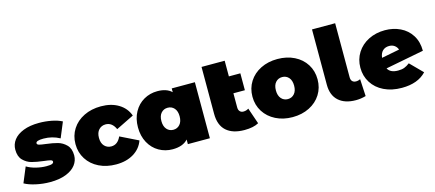

<svg xmlns="http://www.w3.org/2000/svg" viewBox="-54 -1271 4107 1811"><g transform="rotate(-15 2000.0 -366.0)"><path d="M16 -44 78 -193Q116 -170 168 -157Q220 -144 269 -144Q308 -144 323.5 -150.5Q339 -157 339 -170Q339 -183 319.5 -188Q300 -193 256 -198Q189 -206 142 -218.5Q95 -231 59.5 -267Q24 -303 24 -370Q24 -423 56 -465Q88 -507 151.5 -532Q215 -557 304 -557Q366 -557 425.5 -545.5Q485 -534 527 -512L465 -363Q393 -403 307 -403Q233 -403 233 -377Q233 -364 253 -358.5Q273 -353 316 -348Q383 -340 429.5 -327Q476 -314 511.5 -278Q547 -242 547 -175Q547 -124 515 -82Q483 -40 419 -15Q355 10 264 10Q194 10 126 -5Q58 -20 16 -44Z M586 -274Q586 -356 627.5 -420.5Q669 -485 742.5 -521Q816 -557 909 -557Q1009 -557 1080 -514Q1151 -471 1178 -395L1003 -309Q971 -381 908 -381Q868 -381 841.5 -353Q815 -325 815 -274Q815 -222 841.5 -194Q868 -166 908 -166Q971 -166 1003 -238L1178 -152Q1151 -76 1080 -33Q1009 10 909 10Q816 10 742.5 -26Q669 -62 627.5 -127Q586 -192 586 -274Z M1825 -547V0H1610V-45Q1561 10 1460 10Q1388 10 1327.5 -24.5Q1267 -59 1231.5 -124Q1196 -189 1196 -274Q1196 -359 1231.5 -423.5Q1267 -488 1327.5 -522.5Q1388 -557 1460 -557Q1551 -557 1599 -510V-547ZM1603 -274Q1603 -325 1578 -353Q1553 -381 1514 -381Q1475 -381 1450 -353Q1425 -325 1425 -274Q1425 -223 1450 -194.5Q1475 -166 1514 -166Q1553 -166 1578 -194.5Q1603 -223 1603 -274Z M2301 -19Q2250 10 2162 10Q2047 10 1985 -45.5Q1923 -101 1923 -212V-670H2149V-517H2261V-352H2149V-214Q2149 -189 2162 -175Q2175 -161 2196 -161Q2225 -161 2247 -176Z M2314 -274Q2314 -356 2355 -420.5Q2396 -485 2468.5 -521Q2541 -557 2632 -557Q2724 -557 2796.5 -521Q2869 -485 2909.5 -420.5Q2950 -356 2950 -274Q2950 -192 2909.5 -127.5Q2869 -63 2796.5 -26.5Q2724 10 2632 10Q2541 10 2468.5 -26.5Q2396 -63 2355 -127.5Q2314 -192 2314 -274ZM2721 -274Q2721 -325 2696 -353Q2671 -381 2632 -381Q2593 -381 2568 -353Q2543 -325 2543 -274Q2543 -223 2568 -194.5Q2593 -166 2632 -166Q2671 -166 2696 -194.5Q2721 -223 2721 -274Z M3021 -202V-742H3247V-214Q3247 -188 3260 -174.5Q3273 -161 3297 -161Q3308 -161 3319.5 -164Q3331 -167 3338 -171L3347 -4Q3299 10 3250 10Q3142 10 3081.5 -44.5Q3021 -99 3021 -202Z M3820 -197 3938 -78Q3856 10 3699 10Q3600 10 3525 -26.5Q3450 -63 3409 -128Q3368 -193 3368 -274Q3368 -356 3409 -420.5Q3450 -485 3521.5 -521Q3593 -557 3682 -557Q3763 -557 3831 -524.5Q3899 -492 3939 -428.5Q3979 -365 3979 -277L3605 -205Q3630 -157 3706 -157Q3742 -157 3766.5 -166Q3791 -175 3820 -197ZM3590 -312 3765 -346Q3756 -372 3734.5 -387.5Q3713 -403 3683 -403Q3644 -403 3619.5 -380Q3595 -357 3590 -312Z"/></g></svg>

Font: Montserrat Alternates Black
Style: Regular
Weight: 900
Designer: Julieta Ulanovsky
Foundry: Julieta Ulanovsky
Version: Version 7.200